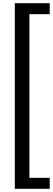

<svg xmlns="http://www.w3.org/2000/svg" viewBox="-20 -860 336 1220"><path d="M74.2 -839.8H295.9V-770H167V270H295.9V339.8H74.2Z"/></svg>

Font: Oakes Grotesk
Style: Medium
Weight: 500
Designer: Samuel Oakes
Foundry: Samuel Oakes
Version: Version 1.0 | wf-rip DC20170320